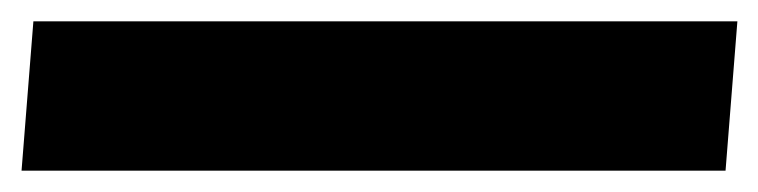

<svg xmlns="http://www.w3.org/2000/svg" viewBox="-100 -36 711 180"><path d="M-79.8 124 -68.7 -16H591.3L580.2 124Z"/></svg>

Font: Poland Can Into
Style: Of Regular
Weight: 500
Foundry: Cannot Into Space Fonts
Version: Version 1.01